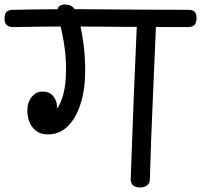

<svg xmlns="http://www.w3.org/2000/svg" viewBox="-64 -807 883 843"><path d="M147 -217Q104 -217 80 -246.5Q56 -276 56 -321Q56 -357 75 -381Q94 -405 122 -405Q154 -405 170 -384.5Q186 -364 186 -342Q186 -337 186 -335.5Q186 -334 185 -329Q202 -349 214 -393Q226 -437 226 -504Q226 -563 216 -622Q206 -681 190 -740Q184 -758 191 -772.5Q198 -787 221 -787Q245 -787 257.5 -774.5Q270 -762 276 -745Q292 -687 301 -626.5Q310 -566 310 -496Q310 -417 290.5 -353.5Q271 -290 234.5 -253.5Q198 -217 147 -217ZM550 16Q530 16 519.5 6Q509 -4 510 -25Q516 -203 523 -375Q530 -547 538 -725Q538 -742 549 -751Q560 -760 579 -760Q601 -760 611.5 -750.5Q622 -741 622 -722Q615 -544 607 -371.5Q599 -199 594 -20Q594 -3 582.5 6.5Q571 16 550 16ZM-5 -688Q-24 -688 -34.5 -697Q-45 -706 -44 -728Q-43 -751 -32.5 -757.5Q-22 -764 -3 -764Q186 -768 378.5 -766Q571 -764 761 -764Q780 -764 789.5 -756.5Q799 -749 799 -726Q798 -703 788 -695.5Q778 -688 759 -688Q569 -688 376.5 -690Q184 -692 -5 -688Z"/></svg>

Font: Playpen Sans Deva
Style: Regular
Weight: 400
Designer: Pooja Saxena, Gunjan Panchal, Laura Meseguer, Veronika Burian, José Scaglione
Foundry: TypeTogether
Version: Version 2.000